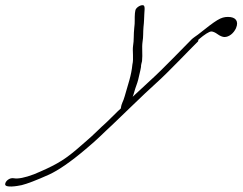

<svg xmlns="http://www.w3.org/2000/svg" viewBox="-57 -558 917 726"><path d="M444.6 -192C446 -195 448.5 -202 450.9 -211C455.3 -228 461.7 -241 465.6 -257L470.9 -280C472.8 -288 474.8 -296 476.2 -305C475.7 -312 478.6 -320 480.1 -327C482.9 -353 478.7 -377 482 -400C485.4 -419 483.7 -436 485.6 -456C487.9 -475 487.8 -489 488.7 -505C488.7 -513 493 -536 485 -538C474.4 -541 455 -528 454.6 -517L453.2 -508C451.3 -488 453.9 -475 450.6 -452C447.8 -428 450 -406 446.1 -384C443.3 -366 449 -335 443.6 -314C439.5 -271 427.2 -240 414.5 -194C408.7 -172 402.7 -170 399.9 -148C384 -134 364.7 -113 346.3 -96C321.4 -74 294.7 -46 270.8 -26C206.7 31 179.4 52 117.1 81C100.2 89 87.7 94 71.3 101C36.9 114 11.4 119 -5.1 116C-20.7 113 -37.5 127 -37.5 139C-37.4 153 7.1 146 25.1 142C45.5 137 79.9 124 128.8 102C163.6 86 210.4 54 267 6C312.8 -32 330.6 -52 370.8 -89C394.7 -111 486.5 -202 532.7 -243C580.9 -286 655.3 -366 703.4 -413L691.5 -401C693.5 -403 691.4 -407 694.4 -409C716.8 -428 734.2 -439 742.2 -439C748.2 -439 757.2 -435 765.3 -429C774.8 -422 784.9 -418 791.9 -418C808.9 -418 826.8 -432 835.6 -452C846.4 -478 834.3 -494 805.3 -494C777.3 -494 761.9 -483 691.3 -427C683.3 -421 674.9 -416 668.9 -410L673.4 -415C640.1 -382 559.3 -297 512.6 -255Z"/></svg>

Font: MewTooHand
Style: UltimateIta
Weight: 400
Designer: Mew Too, Robert Jablonski
Version: Version 0.77